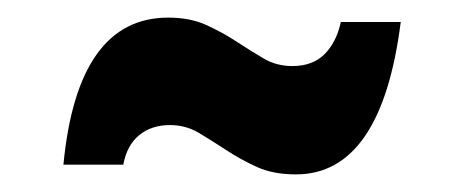

<svg xmlns="http://www.w3.org/2000/svg" viewBox="-20 -465 520 218"><path d="M52 -278H120Q124 -300 138 -311.5Q152 -323 173 -323Q191 -323 206 -314Q221 -305 237 -294.5Q253 -284 271.5 -275.5Q290 -267 316 -267Q413 -267 435 -440H367Q362 -417 348.5 -403.5Q335 -390 312 -390Q294 -390 279.5 -398.5Q265 -407 249 -417.5Q233 -428 214.5 -436.5Q196 -445 171 -445Q68 -445 52 -278Z"/></svg>

Font: GradeGX
Style: Regular
Weight: 100
Width: 1
Designer: Adam Twardoch
Foundry: Adam Twardoch
Version: Version 2.002; DEVELOPMENT